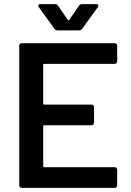

<svg xmlns="http://www.w3.org/2000/svg" viewBox="-20 -909 632 929"><path d="M547 -612Q547 -607 543.5 -603.5Q540 -600 535 -600H194Q189 -600 189 -595V-408Q189 -403 194 -403H423Q428 -403 431.5 -399.5Q435 -396 435 -391V-315Q435 -310 431.5 -306.5Q428 -303 423 -303H194Q189 -303 189 -298V-105Q189 -100 194 -100H535Q540 -100 543.5 -96.5Q547 -93 547 -88V-12Q547 -7 543.5 -3.5Q540 0 535 0H85Q80 0 76.5 -3.5Q73 -7 73 -12V-688Q73 -693 76.5 -696.5Q80 -700 85 -700H535Q540 -700 543.5 -696.5Q547 -693 547 -688ZM168 -874Q165 -879 165 -881Q165 -889 176 -889H247Q256 -889 261 -881L308 -813Q310 -811 312 -811Q314 -811 315 -813L362 -881Q367 -889 376 -889H446Q456 -889 456 -882Q456 -879 453 -874L377 -769Q372 -762 363 -762H258Q249 -762 244 -769Z"/></svg>

Font: LinhAnh SemBd
Style: Regular
Weight: 600
Monospace: yes
Designer: Jeremy Tribby
Foundry: Tribby Type
Version: Version 1.408